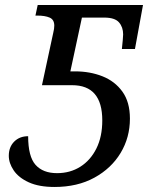

<svg xmlns="http://www.w3.org/2000/svg" viewBox="-20 -734 601 764"><path d="M197 10Q135 10 94.5 -8.5Q54 -27 34.5 -56Q15 -85 15 -114Q15 -149 36.5 -170.5Q58 -192 92 -192Q92 -111 121.5 -78Q151 -45 207 -45Q259 -45 299.5 -70.5Q340 -96 363.5 -143Q387 -190 387 -255Q387 -395 267 -395H147L192 -604Q196 -620 196 -632Q196 -656 177.5 -664Q159 -672 128 -672H121L130 -714H549L517 -539H465Q467 -556 468.5 -574.5Q470 -593 470 -597Q470 -626 453.5 -645Q437 -664 395 -664H306L260 -450H279Q338 -450 387.5 -430.5Q437 -411 467 -369.5Q497 -328 497 -262Q497 -187 460 -125.5Q423 -64 355.5 -27Q288 10 197 10Z"/></svg>

Font: NotoSerif-Italic
Style: Regular
Weight: 400
Italic angle: -12°
Designer: Monotype Design Team
Foundry: Monotype Imaging Inc.
Version: Version 2.007; ttfautohint (v1.8) -l 8 -r 50 -G 200 -x 14 -D